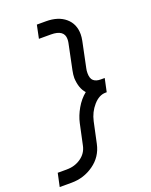

<svg xmlns="http://www.w3.org/2000/svg" viewBox="-180 -841 785 999"><g transform="rotate(-20 212.5 -341.5)"><path d="M201.7 -759.3Q268.6 -759.3 308.3 -725.6Q348.1 -691.9 348.1 -634.3Q348.1 -618.7 344.2 -599.1L314.9 -458Q312 -446.3 312 -431.6Q312 -401.4 326.2 -389.4Q340.3 -377.4 365.2 -377.4H387.7L372.1 -304.2H365.2Q329.6 -304.2 298.3 -268.6Q267.1 -232.9 256.8 -185.5L231.9 -69.3Q217.8 -2.9 162.8 36.4Q107.9 75.7 39.6 75.7H-26.4L-10.7 2.4H39.6Q84 2.4 118.2 -21.5Q152.3 -45.4 160.6 -85L185.5 -201.2Q193.8 -239.3 215.8 -277.8Q237.8 -316.4 270 -342.3Q241.7 -372.6 238.8 -430.7Q238.8 -449.2 243.7 -472.7L272.9 -613.8Q274.9 -624 274.9 -634.3Q274.9 -686 201.7 -686H135.7L150.9 -759.3Z"/></g></svg>

Font: Anka/Coder Narrow
Style: Italic
Weight: 400
Width: 3
Italic angle: -12°
Monospace: yes
Version: Version 001.100